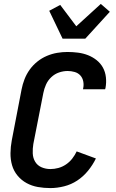

<svg xmlns="http://www.w3.org/2000/svg" viewBox="-20 -947 590 979"><path d="M237 12Q204 12 173 6.5Q142 1 115.5 -13.5Q89 -28 69.5 -51.5Q50 -75 41.5 -104.5Q33 -134 33.5 -166.5Q34 -199 40 -231L90 -491Q95 -517 105 -543Q115 -569 131.5 -592Q148 -615 170.5 -633Q193 -651 219 -662Q245 -673 271.5 -677.5Q298 -682 324 -682Q351 -682 378 -678.5Q405 -675 429 -665.5Q453 -656 473 -640Q493 -624 505 -602Q517 -580 520 -553Q523 -526 518 -499L516 -492H403L404 -496Q408 -514 404.5 -532Q401 -550 389.5 -562.5Q378 -575 360.5 -580Q343 -585 325 -585Q303 -585 281 -577.5Q259 -570 241.5 -553.5Q224 -537 214.5 -515.5Q205 -494 201 -473L150 -213Q146 -189 147 -165Q148 -141 159.5 -122Q171 -103 192 -94Q213 -85 237 -85Q257 -85 277.5 -90.5Q298 -96 316.5 -108.5Q335 -121 348.5 -138.5Q362 -156 371 -175L469 -139Q453 -106 429 -76.5Q405 -47 374 -26.5Q343 -6 307 3Q271 12 237 12ZM299 -750 231 -892 287 -922 369 -813 494 -927 540 -887 415 -750Z"/></svg>

Font: Lode Term
Style: Bold Italic
Weight: 700
Italic angle: -11°
Monospace: yes
Designer: Belleve Invis
Foundry: Belleve Invis
Version: Version 29.2.0